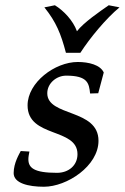

<svg xmlns="http://www.w3.org/2000/svg" viewBox="-20 -698 475 731"><path d="M32 -39C32 0 89 13 147 13C235 13 355 -66 355 -162C355 -285 160 -253 160 -343C160 -381 195 -410 232 -410C314 -410 319 -381 323 -342L354 -343L375 -422C362 -451 318 -462 276 -462C189 -462 85 -384 85 -297C85 -172 275 -213 275 -111C275 -68 241 -40 197 -40C109 -40 88 -59 88 -92C88 -101 90 -110 92 -121L59 -123C54 -113 32 -78 32 -39ZM149 -670C194 -614 212 -569 231 -497H286C322 -553 384 -628 435 -670L394 -678C361 -655 298 -612 273 -579C258 -620 223 -657 189 -678Z"/></svg>

Font: KpRoman
Style: SemiboldItalic
Weight: 600
Italic angle: -11°
Version: Version 0.66